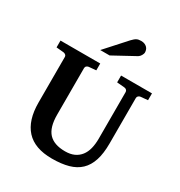

<svg xmlns="http://www.w3.org/2000/svg" viewBox="-215 -1075 1158 1238"><g transform="rotate(30 364.5 -456.5)"><path d="M649.9 -615.2Q641.6 -614.3 634.8 -608.4Q627.9 -602.5 627.9 -592.8V-253.9Q627.9 -180.2 611.3 -128.7Q594.7 -77.1 561 -44.9Q527.3 -12.7 475.8 1.7Q424.3 16.1 354 16.1Q225.1 16.1 162.1 -53Q99.1 -122.1 99.1 -253.9V-592.8Q99.1 -602.5 92 -608.4Q85 -614.3 76.2 -615.2L22 -620.1V-670.9H317.9V-620.1L264.2 -615.2Q255.9 -614.3 249 -608.4Q242.2 -602.5 242.2 -592.8V-246.1Q242.2 -152.3 281.7 -109.6Q321.3 -66.9 403.8 -66.9Q443.4 -66.9 471.2 -79.8Q499 -92.8 517.1 -116.2Q535.2 -139.6 543.5 -172.6Q551.8 -205.6 551.8 -246.1V-592.8Q551.8 -602.5 545.4 -608.4Q539.1 -614.3 529.8 -615.2L473.1 -620.1V-670.9H703.1V-620.1ZM532.2 -876.5Q532.2 -871.6 530 -865.5Q527.8 -859.4 524.4 -853.5Q521 -847.7 516.1 -842.5Q511.2 -837.4 506.3 -834.5L344.2 -746.1H274.4L411.1 -897.5Q419.9 -906.7 427 -912.8Q434.1 -918.9 441.2 -922.6Q448.2 -926.3 456.1 -927.7Q463.9 -929.2 474.1 -929.2Q490.2 -929.2 501.2 -924.3Q512.2 -919.4 519.3 -911.9Q526.4 -904.3 529.3 -894.8Q532.2 -885.3 532.2 -876.5Z"/></g></svg>

Font: Charis SIL
Style: Bold
Weight: 700
Foundry: SIL International
Version: Version 4.112